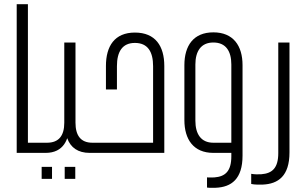

<svg xmlns="http://www.w3.org/2000/svg" viewBox="-20 -723 1448 908"><path d="M203 -44C203 -47 201 -48 198 -48H112V-703H59V0H198C201 0 203 -2 203 -5Z M195 -48C194 -48 192 -47 192 -45V-3C192 -1 194 0 196 0C281 0 307 -65 307 -129L298 -69C314 -25 349 0 404 0H425C427 0 429 -1 429 -3V-45C429 -47 427 -48 425 -48H417C361 -48 337 -83 337 -143V-522H284V-143C284 -82 259 -48 202 -48ZM177 66V123H226V66ZM286 66V123H336V66Z M422 -48C420 -48 419 -47 419 -45V-3C419 -1 420 0 422 0H757V-411C757 -505 715 -569 618 -569C522 -569 481 -505 481 -411V-300H533V-410C533 -478 558 -520 618 -520C679 -520 704 -478 704 -410V-48Z M989 -570C895 -570 852 -507 852 -415V-155C852 -64 895 0 989 0H1074V16C1074 86 1046 112 994 116C983 116 970 117 959 116V164C973 166 986 165 1000 165C1074 162 1127 124 1127 13V-415C1127 -507 1083 -570 989 -570ZM1074 -48H989C930 -48 904 -90 904 -152V-418C904 -480 930 -522 989 -522C1049 -522 1074 -480 1074 -418Z M1168 147C1187 151 1204 150 1222 150C1296 147 1349 109 1349 -2V-522H1296V1C1296 71 1268 97 1216 101C1201 102 1185 102 1168 99Z"/></svg>

Font: Modon Arabic
Style: Regular
Weight: 400
Designer: Ahmedzaza
Foundry: Ahmedzaza
Version: Version 2.010